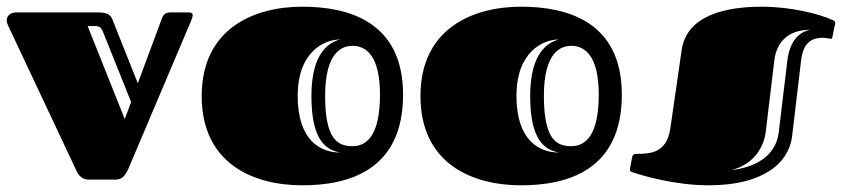

<svg xmlns="http://www.w3.org/2000/svg" viewBox="-20 -537 2517 574"><path d="M316 -479C309 -495 300 -500 267 -500H29C16 -500 0 -493 0 -476C0 -471 2 -465 5 -459L206 -32C212 -19 220 0 247 0H324C345 0 354 -11 364 -33L551 -474C554 -482 556 -487 556 -492C556 -498 552 -500 542 -500H490C469 -500 466 -488 460 -471L392 -288ZM372 -232 353 -181 242 -459H265C276 -459 282 -455 287 -444Z M884 17C1021 17 1185 -27 1185 -254C1185 -474 1019 -517 884 -517C737 -517 583 -450 583 -250C583 -48 737 17 884 17ZM1034 -100C991 -100 952 -118 952 -250C952 -382 1003 -400 1034 -400C1074 -400 1116 -371 1116 -254C1116 -130 1075 -100 1034 -100ZM997 -81C940 -81 870 -115 870 -250C870 -385 952 -419 997 -419C966 -411 911 -382 911 -250C911 -118 954 -89 997 -81Z M1538 17C1675 17 1839 -27 1839 -254C1839 -474 1673 -517 1538 -517C1391 -517 1237 -450 1237 -250C1237 -48 1391 17 1538 17ZM1688 -100C1645 -100 1606 -118 1606 -250C1606 -382 1657 -400 1688 -400C1728 -400 1770 -371 1770 -254C1770 -130 1729 -100 1688 -100ZM1651 -81C1594 -81 1524 -115 1524 -250C1524 -385 1606 -419 1651 -419C1620 -411 1565 -382 1565 -250C1565 -118 1608 -89 1651 -81Z M2258 -517C2142 -517 2033 -488 2018 -388L1984 -153C1973 -80 1926 -77 1883 -77C1874 -77 1871 -73 1870 -68L1865 -41C1864 -37 1863 -33 1863 -31C1863 -25 1866 -24 1871 -22C1901 -12 1997 17 2099 17C2261 17 2338 -49 2348 -129L2375 -357C2381 -406 2403 -424 2440 -424C2450 -424 2461 -421 2464 -421C2466 -421 2468 -421 2469 -429L2475 -458C2476 -461 2477 -465 2477 -467C2477 -474 2472 -476 2469 -477C2429 -496 2342 -517 2258 -517ZM2165 -28C2229 -44 2262 -91 2269 -141L2295 -357C2301 -406 2331 -448 2403 -448C2363 -441 2340 -406 2334 -357L2308 -141C2301 -82 2255 -39 2165 -28Z"/></svg>

Font: Fascinate Inline
Style: Regular
Weight: 900
Designer: Astigmatic (AOETI)
Foundry: Astigmatic (AOETI)
Version: Version 1.000